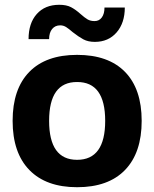

<svg xmlns="http://www.w3.org/2000/svg" viewBox="-20 -763 638 794"><path d="M313 -705.1Q330.1 -689.9 342 -682.9Q354 -675.8 371.1 -675.8Q390.1 -675.8 401.1 -690.9Q412.1 -706.1 412.1 -731.9H496.1Q496.1 -668 462.2 -628.9Q428.2 -589.8 372.1 -589.8Q344.2 -589.8 324.7 -600.3Q305.2 -610.8 280.8 -629.9Q264.6 -644 253.4 -651.1Q242.2 -658.2 229 -658.2Q208 -658.2 195.6 -643.1Q183.1 -627.9 183.1 -601.1H98.1Q98.1 -667 132.1 -705.1Q166 -743.2 225.1 -743.2Q254.9 -743.2 273.9 -733.2Q293 -723.1 313 -705.1ZM565.9 -263.2Q565.9 -131.3 497.1 -60.1Q428.2 11.2 298.8 11.2Q170.9 11.2 101.6 -59.8Q32.2 -130.9 32.2 -263.2Q32.2 -395 101.1 -465.6Q169.9 -536.1 298.8 -536.1Q428.2 -536.1 497.1 -465.6Q565.9 -395 565.9 -263.2ZM183.1 -263.2Q183.1 -102.1 298.8 -102.1Q415 -102.1 415 -263.2Q415 -424.3 298.8 -423.8Q183.1 -424.3 183.1 -263.2Z"/></svg>

Font: Sarala
Style: Bold
Weight: 700
Designer: Andres Torresi
Foundry: Huerta Tipografica
Version: Version 1.004;PS 001.003;hotconv 1.0.70;makeotf.lib2.5.58329